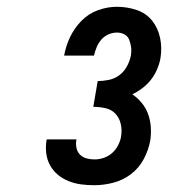

<svg xmlns="http://www.w3.org/2000/svg" viewBox="-20 -863 540 566"><path d="M258 -317Q238 -317 219 -319.5Q200 -322 182.5 -329Q165 -336 151 -347.5Q137 -359 128 -375Q119 -391 116.5 -410Q114 -429 117 -449L118 -452H206L205 -450Q203 -438 205.5 -426.5Q208 -415 216 -407Q224 -399 235.5 -396Q247 -393 259 -393Q272 -393 285.5 -397.5Q299 -402 310 -411.5Q321 -421 328 -434.5Q335 -448 337 -461Q340 -480 336 -497.5Q332 -515 320.5 -527.5Q309 -540 291.5 -544Q274 -548 255 -548L268 -624Q284 -624 301 -627.5Q318 -631 332 -641.5Q346 -652 354.5 -668Q363 -684 366 -700Q368 -712 366.5 -723.5Q365 -735 361 -745.5Q357 -756 347 -761.5Q337 -767 325 -767Q312 -767 299.5 -761.5Q287 -756 278.5 -746Q270 -736 265 -724Q260 -712 257 -699H169Q174 -727 186.5 -753.5Q199 -780 220 -801.5Q241 -823 269 -833Q297 -843 324 -843Q355 -843 383 -833.5Q411 -824 428.5 -802Q446 -780 452 -751Q458 -722 453 -691Q450 -675 443 -658.5Q436 -642 425 -628Q414 -614 399.5 -603Q385 -592 370 -585Q385 -575 397.5 -560Q410 -545 416.5 -527Q423 -509 424.5 -489Q426 -469 423 -449Q418 -421 404 -394.5Q390 -368 366.5 -350Q343 -332 314.5 -324.5Q286 -317 258 -317Z"/></svg>

Font: Iosevka SS18
Style: Bold Italic
Weight: 700
Italic angle: -9°
Monospace: yes
Designer: Belleve Invis
Foundry: Belleve Invis
Version: Version 25.1.1; ttfautohint (v1.8.4)